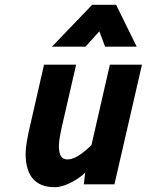

<svg xmlns="http://www.w3.org/2000/svg" viewBox="-20 -770 613 802"><path d="M197 -575 365 -750H465L551 -575H419L395 -639L337 -575ZM209 12Q87 12 87 -129Q87 -168 108 -255L164 -500H298L244 -265Q226 -190 226 -161Q226 -132 234.5 -118Q243 -104 262 -104Q296 -104 346 -149L362 -164L439 -500H573L458 0H330L336 -49Q313 -26 275.5 -7Q238 12 209 12Z"/></svg>

Font: Titillium Web
Style: Bold Italic
Weight: 700
Italic angle: -13°
Version: Version 1.001;PS 57.000;hotconv 1.0.70;makeotf.lib2.5.55311